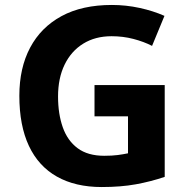

<svg xmlns="http://www.w3.org/2000/svg" viewBox="-20 -744 764 774"><path d="M361 -401H644V-31Q588 -12 527.5 -1Q467 10 390 10Q284 10 209.5 -32Q135 -74 96.5 -156Q58 -238 58 -358Q58 -470 101.5 -552Q145 -634 228 -679Q311 -724 431 -724Q488 -724 543 -712Q598 -700 643 -680L593 -559Q560 -576 518 -587Q476 -598 430 -598Q364 -598 315.5 -568Q267 -538 240.5 -483.5Q214 -429 214 -355Q214 -285 233 -231Q252 -177 293 -146.5Q334 -116 400 -116Q432 -116 454.5 -119Q477 -122 496 -126V-275H361Z"/></svg>

Font: Noto Sans NKo Unjoined
Style: Bold
Weight: 700
Designer: Monotype Design Team
Foundry: Monotype Imaging Inc.
Version: Version 2.004